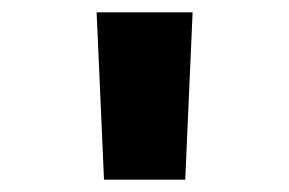

<svg xmlns="http://www.w3.org/2000/svg" viewBox="-20 -770 470 312"><path d="M149 -478 137 -750H293L281 -478Z"/></svg>

Font: Panamera
Style: Bold
Weight: 700
Designer: Bastien Sozeau
Foundry: NBR — Bastien Sozeau
Version: Version 3.002; ttfautohint (v1.8.4.7-5d5b);gftools[0.9.33]